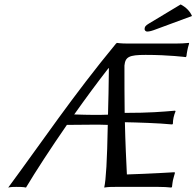

<svg xmlns="http://www.w3.org/2000/svg" viewBox="-20 -841 884 864"><path d="M281 -279C319 -279 368 -280 400 -280C421 -280 443 -280 465 -279C462 -117 457 -33 449 3C467 0 483 0 500 0H692C713 0 736 1 751 3L754 0C756 -14 756 -19 758 -29C760 -39 765 -54 767 -62L766 -66C766 -66 652 -59 551 -56C548 -117 544 -200 542 -291C597 -290 695 -287 755 -281L758 -284C758 -293 759 -303 761 -312C763 -321 766 -331 770 -340L768 -343C709 -338 654 -333 541 -333C540 -402 540 -475 540 -546C544 -585 560 -594 635 -594C741 -594 816 -584 816 -584L819 -588C820 -596 821 -605 823 -614C824 -622 827 -631 831 -645L830 -648C813 -646 790 -645 769 -645H556C522 -645 506 -648 506 -648L503 -645V-646C308 -410 167 -200 17 3C30 0 42 0 53 0C64 0 86 0 97 3C140 -69 207 -172 281 -279ZM466 -325C444 -324 422 -324 404 -324C379 -324 344 -325 314 -326C365 -398 418 -470 468 -534H470C469 -454 468 -385 466 -325ZM793 -821 650 -735C635 -726 632 -721 631 -714C629 -706 634 -699 643 -699C652 -699 664 -702 687 -711L844 -769C835 -790 818 -808 793 -821Z"/></svg>

Font: Libertinus Sans
Style: Italic
Weight: 400
Italic angle: -12°
Designer: Philipp H. Poll, Khaled Hosny
Foundry: Caleb Maclennan
Version: Version 7.050;RELEASE